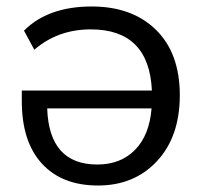

<svg xmlns="http://www.w3.org/2000/svg" viewBox="-20 -569 635 598"><path d="M285.2 8.8Q172.9 8.8 110.4 -59.6Q47.9 -127.9 47.9 -253.9V-287.1H453.1Q444.3 -477.5 262.7 -477.5Q160.2 -477.5 86.9 -414.1L54.7 -473.6Q129.9 -548.8 265.6 -548.8Q391.6 -548.8 465.8 -476.1Q540 -403.3 540 -272.5Q540 -143.6 469.2 -67.4Q398.4 8.8 285.2 8.8ZM127 -231.4Q132.8 -56.6 283.2 -56.6Q355.5 -56.6 400.4 -102.1Q445.3 -147.5 452.1 -231.4Z"/></svg>

Font: Min Sans
Style: Regular
Weight: 400
Designer: Jinseong-Kim, NotoSansCJK, Nunito
Foundry: Jinseong-Kim
Version: Version 1.400;Glyphs 3.1.2 (3151)